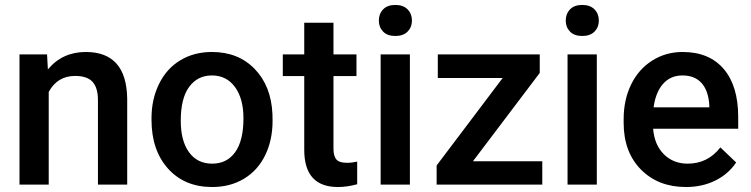

<svg xmlns="http://www.w3.org/2000/svg" viewBox="-20 -749 3046 779"><path d="M170.9 -528.3 174.3 -467.3Q232.9 -538.1 328.1 -538.1Q493.2 -538.1 496.1 -349.1V0H377.4V-342.3Q377.4 -392.6 355.7 -416.7Q334 -440.9 284.7 -440.9Q212.9 -440.9 177.7 -376V0H59.1V-528.3Z M594.7 -269Q594.7 -346.7 625.5 -408.9Q656.2 -471.2 711.9 -504.6Q767.6 -538.1 839.8 -538.1Q946.8 -538.1 1013.4 -469.2Q1080.1 -400.4 1085.4 -286.6L1085.9 -258.8Q1085.9 -180.7 1055.9 -119.1Q1025.9 -57.6 970 -23.9Q914.1 9.8 840.8 9.8Q729 9.8 661.9 -64.7Q594.7 -139.2 594.7 -263.2ZM713.4 -258.8Q713.4 -177.2 747.1 -131.1Q780.8 -85 840.8 -85Q900.9 -85 934.3 -131.8Q967.8 -178.7 967.8 -269Q967.8 -349.1 933.3 -396Q898.9 -442.9 839.8 -442.9Q781.7 -442.9 747.6 -396.7Q713.4 -350.6 713.4 -258.8Z M1333 -656.7V-528.3H1426.3V-440.4H1333V-145.5Q1333 -115.2 1345 -101.8Q1356.9 -88.4 1387.7 -88.4Q1408.2 -88.4 1429.2 -93.3V-1.5Q1388.7 9.8 1351.1 9.8Q1214.4 9.8 1214.4 -141.1V-440.4H1127.4V-528.3H1214.4V-656.7Z M1643.1 0H1524.4V-528.3H1643.1ZM1517.1 -665.5Q1517.1 -692.9 1534.4 -710.9Q1551.8 -729 1584 -729Q1616.2 -729 1633.8 -710.9Q1651.4 -692.9 1651.4 -665.5Q1651.4 -638.7 1633.8 -620.8Q1616.2 -603 1584 -603Q1551.8 -603 1534.4 -620.8Q1517.1 -638.7 1517.1 -665.5Z M1898.9 -94.7H2180.2V0H1751.5V-77.6L2019.5 -432.6H1756.3V-528.3H2169.9V-453.1Z M2401.4 0H2282.7V-528.3H2401.4ZM2275.4 -665.5Q2275.4 -692.9 2292.7 -710.9Q2310.1 -729 2342.3 -729Q2374.5 -729 2392.1 -710.9Q2409.7 -692.9 2409.7 -665.5Q2409.7 -638.7 2392.1 -620.8Q2374.5 -603 2342.3 -603Q2310.1 -603 2292.7 -620.8Q2275.4 -638.7 2275.4 -665.5Z M2763.2 9.8Q2650.4 9.8 2580.3 -61.3Q2510.3 -132.3 2510.3 -250.5V-265.1Q2510.3 -344.2 2540.8 -406.5Q2571.3 -468.8 2626.5 -503.4Q2681.6 -538.1 2749.5 -538.1Q2857.4 -538.1 2916.3 -469.2Q2975.1 -400.4 2975.1 -274.4V-226.6H2629.9Q2635.3 -161.1 2673.6 -123Q2711.9 -85 2770 -85Q2851.6 -85 2902.8 -150.9L2966.8 -89.8Q2935.1 -42.5 2882.1 -16.4Q2829.1 9.8 2763.2 9.8ZM2749 -442.9Q2700.2 -442.9 2670.2 -408.7Q2640.1 -374.5 2631.8 -313.5H2857.9V-322.3Q2854 -381.8 2826.2 -412.4Q2798.3 -442.9 2749 -442.9Z"/></svg>

Font: Roboto-o Medium
Style: Regular
Weight: 500
Designer: Google
Version: Version 2.134; 2016; ttfautohint (v1.6)